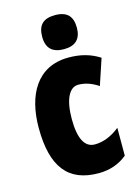

<svg xmlns="http://www.w3.org/2000/svg" viewBox="-119 -843 671 920"><g transform="rotate(-15 216.5 -383.0)"><path d="M247 -776C187 -776 161 -748 161 -691C161 -635 190 -607 247 -607C304 -607 333 -635 333 -691C333 -747 307 -776 247 -776ZM254 10C309 10 356 -6 396 -39V-177C356 -145 314 -128 272 -128C222 -128 196 -177 196 -274C196 -371 224 -425 268 -425C302 -425 334 -414 367 -392L410 -521C366 -549 318 -563 257 -563C99 -563 32 -435 32 -274C32 -78 105 10 254 10Z"/></g></svg>

Font: Noto Sans Myanmar ExtraCondensed Black
Style: Regular
Weight: 900
Width: 2
Designer: Monotype Design Team
Foundry: Monotype Imaging Inc.
Version: Version 2.107